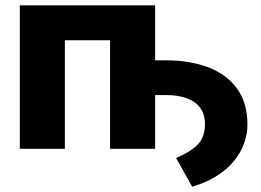

<svg xmlns="http://www.w3.org/2000/svg" viewBox="-20 -561 986 724"><path d="M704.6 143.1 644 34.7Q694.3 14.2 723.1 -13.4Q752 -41 752.9 -89.8Q753.4 -128.9 735.4 -153.8Q717.3 -178.7 683.8 -190.7Q650.4 -202.6 605.5 -202.6H513.2V-333.5H605.5Q696.8 -333.5 766.1 -306.9Q835.4 -280.3 874.3 -226.3Q913.1 -172.4 913.1 -90.8Q913.1 -55.7 900.6 -20.8Q888.2 14.2 862.8 45.4Q837.4 76.7 798.1 101.8Q758.8 127 704.6 143.1ZM564.9 -541V0H395V-409.2H224.6V0H54.7V-541Z"/></svg>

Font: Inter 17pt ExtraBold
Style: Regular
Weight: 800
Version: Version 4.001;git-66647c0bb